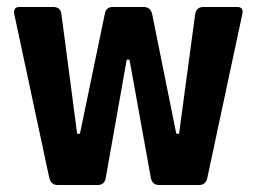

<svg xmlns="http://www.w3.org/2000/svg" viewBox="-20 -530 736 550"><path d="M259 0H145Q126 0 121 -21L21 -489Q17 -510 36 -510H132Q154 -510 156 -489L201 -147H209L280 -489Q283 -510 303 -510H391Q412 -510 416 -489L485 -147H493L539 -489Q542 -510 563 -510H659Q679 -510 674 -489L574 -21Q570 0 550 0H436Q416 0 412 -21L351 -359H343L283 -21Q280 0 259 0Z"/></svg>

Font: Rajdhani
Style: Bold
Weight: 700
Designer: Satya Rajpurohit, Jyotish Sonowal
Foundry: Indian Type Foundry
Version: Version 1.201 February 1, 2022